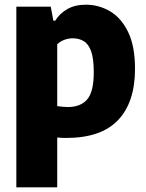

<svg xmlns="http://www.w3.org/2000/svg" viewBox="-20 -577 622 817"><path d="M49.5 220V-548.5H196L207 -489H215Q234 -520 266.8 -538.5Q299.5 -557 345 -557Q400.5 -557 448.2 -529Q496 -501 525.2 -440.8Q554.5 -380.5 554.5 -284Q554.5 -141.5 482.2 -65.8Q410 10 261.5 10Q251.5 10 241.8 9.5Q232 9 223.5 8V220ZM268 -121.5Q323 -121.5 351 -154Q379 -186.5 379 -269.5Q379 -327.5 367.8 -358.8Q356.5 -390 336.2 -402Q316 -414 289.5 -414Q271.5 -414 253.8 -407.5Q236 -401 223.5 -388.5V-125.5Q233 -124 245.5 -122.8Q258 -121.5 268 -121.5Z"/></svg>

Font: Encode Sans Semi Condensed ExtraBold
Style: Regular
Weight: 800
Width: 4
Designer: Multiple Designers
Foundry: Impallari Type
Version: Version 3.000; ttfautohint (v1.8.3) -l 8 -r 50 -G 200 -x 14 